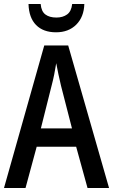

<svg xmlns="http://www.w3.org/2000/svg" viewBox="-20 -943 567 963"><path d="M419 0 362 -207H164L108 0H0L202 -715H322L527 0ZM286 -513Q280 -539 273 -570.5Q266 -602 262 -626Q258 -600 252 -570Q246 -540 239 -514L185 -299H341ZM403 -923Q401 -858 362.5 -819.5Q324 -781 261 -781Q197 -781 161 -817.5Q125 -854 123 -923H184Q187 -886 207.5 -870.5Q228 -855 263 -855Q295 -855 316.5 -870.5Q338 -886 342 -923Z"/></svg>

Font: Noto Sans Myanmar Condensed Medium
Style: Regular
Weight: 500
Width: 3
Designer: Monotype Design Team
Foundry: Monotype Imaging Inc.
Version: Version 2.107; ttfautohint (v1.8.4.7-5d5b)